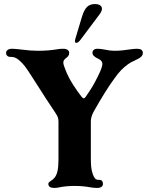

<svg xmlns="http://www.w3.org/2000/svg" viewBox="-20 -919 736 949"><path d="M219 -10Q219 -15 222.5 -18.5Q226 -22 231 -25Q242 -31 249 -40Q260 -53 264.5 -75Q269 -97 269 -130V-318Q269 -331 266 -339Q263 -347 254 -361L207 -432Q154 -514 139 -538Q115 -576 103 -591.5Q91 -607 75 -621Q63 -631 54 -634.5Q45 -638 30 -638Q21 -638 15.5 -643.5Q10 -649 10 -658Q10 -666 17.5 -672Q25 -678 40 -678Q52 -678 86 -674Q132 -668 168 -668Q218 -668 260 -675Q275 -678 292 -678Q306 -678 314 -672.5Q322 -667 322 -658Q322 -649.2 318 -643.1Q314 -637 305 -631L302 -628Q293 -621 293 -609Q293 -598 308 -563Q309 -561 310 -558Q322 -530 342 -499Q362 -468 383 -441Q390 -433 394 -433Q397.9 -433 403.7 -440.8Q424 -470 435.5 -489Q447 -508 462 -538Q486 -585 486 -603Q486 -619 467 -628Q437 -641 437 -658Q437 -667 443.5 -672.5Q450 -678 462 -678Q475 -678 497 -674Q523 -668 545 -668Q567 -668 584.5 -670Q602 -672 616 -674Q642 -678 656 -678Q686 -678 686 -658Q686 -648 680 -641Q674 -634 662 -628L646 -620Q629 -613 612 -601Q594 -588 578.5 -572Q563 -556 544 -529Q502 -472 444 -369Q429 -342 429 -320V-140Q429 -115 430.5 -96.5Q432 -78 438 -60Q444 -43 450 -36.5Q456 -30 469 -30H471Q480 -30 484.5 -24.5Q489 -19 489 -10Q489 -1 481.5 4.5Q474 10 459 10Q450 10 442.5 9Q435 8 427 7Q390 0 348.3 0Q308 0 273 7Q260 10 249 10Q219 10 219 -10ZM352 -726 386 -839Q396 -871 410.5 -885Q425 -899 449 -899Q475 -899 482 -884.5Q489 -870 472 -848L379 -724Q367 -707 356 -707Q352 -707 351 -712Q350 -717 352 -726Z"/></svg>

Font: Raigarh
Style: Regular
Weight: 400
Designer: jaikishan Patel
Foundry: MagicType
Version: Version 1.000;FEAKit 1.0